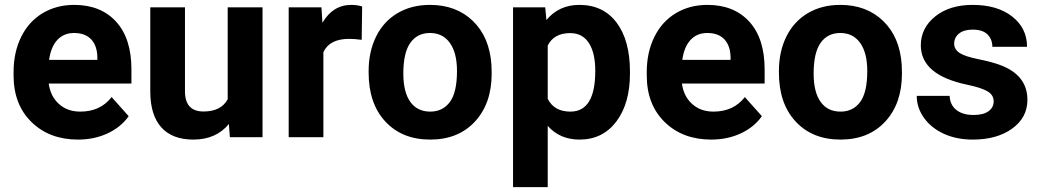

<svg xmlns="http://www.w3.org/2000/svg" viewBox="-20 -558 4236 781"><path d="M297.4 9.8Q181.2 9.8 108.2 -61.5Q35.2 -132.8 35.2 -251.5V-265.1Q35.2 -344.7 65.9 -407.5Q96.7 -470.2 153.1 -504.2Q209.5 -538.1 281.7 -538.1Q390.1 -538.1 452.4 -469.7Q514.6 -401.4 514.6 -275.9V-218.3H178.2Q185.1 -166.5 219.5 -135.3Q253.9 -104 306.6 -104Q388.2 -104 434.1 -163.1L503.4 -85.4Q471.7 -40.5 417.5 -15.4Q363.3 9.8 297.4 9.8ZM281.2 -423.8Q239.3 -423.8 213.1 -395.5Q187 -367.2 179.7 -314.5H376V-325.7Q375 -372.6 350.6 -398.2Q326.2 -423.8 281.2 -423.8Z M911.1 -53.7Q858.9 9.8 766.6 9.8Q681.6 9.8 637 -39.1Q592.3 -87.9 591.3 -182.1V-528.3H732.4V-187Q732.4 -104.5 807.6 -104.5Q879.4 -104.5 906.2 -154.3V-528.3H1047.9V0H915Z M1451.2 -396Q1422.4 -399.9 1400.4 -399.9Q1320.3 -399.9 1295.4 -345.7V0H1154.3V-528.3H1287.6L1291.5 -465.3Q1334 -538.1 1409.2 -538.1Q1432.6 -538.1 1453.1 -531.7Z M1479.5 -269Q1479.5 -347.7 1509.8 -409.2Q1540 -470.7 1596.9 -504.4Q1653.8 -538.1 1729 -538.1Q1835.9 -538.1 1903.6 -472.7Q1971.2 -407.2 1979 -294.9L1980 -258.8Q1980 -137.2 1912.1 -63.7Q1844.2 9.8 1730 9.8Q1615.7 9.8 1547.6 -63.5Q1479.5 -136.7 1479.5 -262.7ZM1620.6 -258.8Q1620.6 -183.6 1648.9 -143.8Q1677.2 -104 1730 -104Q1781.2 -104 1810.1 -143.3Q1838.9 -182.6 1838.9 -269Q1838.9 -342.8 1810.1 -383.3Q1781.2 -423.8 1729 -423.8Q1677.2 -423.8 1648.9 -383.5Q1620.6 -343.3 1620.6 -258.8Z M2542.5 -259.3Q2542.5 -137.2 2487.1 -63.7Q2431.6 9.8 2337.4 9.8Q2257.3 9.8 2208 -45.9V203.1H2066.9V-528.3H2197.8L2202.6 -476.6Q2253.9 -538.1 2336.4 -538.1Q2434.1 -538.1 2488.3 -465.8Q2542.5 -393.6 2542.5 -266.6ZM2401.4 -269.5Q2401.4 -343.3 2375.2 -383.3Q2349.1 -423.3 2299.3 -423.3Q2232.9 -423.3 2208 -372.6V-156.2Q2233.9 -104 2300.3 -104Q2401.4 -104 2401.4 -269.5Z M2873 9.8Q2756.8 9.8 2683.8 -61.5Q2610.8 -132.8 2610.8 -251.5V-265.1Q2610.8 -344.7 2641.6 -407.5Q2672.4 -470.2 2728.8 -504.2Q2785.2 -538.1 2857.4 -538.1Q2965.8 -538.1 3028.1 -469.7Q3090.3 -401.4 3090.3 -275.9V-218.3H2753.9Q2760.7 -166.5 2795.2 -135.3Q2829.6 -104 2882.3 -104Q2963.9 -104 3009.8 -163.1L3079.1 -85.4Q3047.4 -40.5 2993.2 -15.4Q2939 9.8 2873 9.8ZM2856.9 -423.8Q2814.9 -423.8 2788.8 -395.5Q2762.7 -367.2 2755.4 -314.5H2951.7V-325.7Q2950.7 -372.6 2926.3 -398.2Q2901.9 -423.8 2856.9 -423.8Z M3148.4 -269Q3148.4 -347.7 3178.7 -409.2Q3209 -470.7 3265.9 -504.4Q3322.8 -538.1 3397.9 -538.1Q3504.9 -538.1 3572.5 -472.7Q3640.1 -407.2 3647.9 -294.9L3648.9 -258.8Q3648.9 -137.2 3581.1 -63.7Q3513.2 9.8 3398.9 9.8Q3284.7 9.8 3216.6 -63.5Q3148.4 -136.7 3148.4 -262.7ZM3289.6 -258.8Q3289.6 -183.6 3317.9 -143.8Q3346.2 -104 3398.9 -104Q3450.2 -104 3479 -143.3Q3507.8 -182.6 3507.8 -269Q3507.8 -342.8 3479 -383.3Q3450.2 -423.8 3397.9 -423.8Q3346.2 -423.8 3317.9 -383.5Q3289.6 -343.3 3289.6 -258.8Z M4022 -146Q4022 -171.9 3996.3 -186.8Q3970.7 -201.7 3914.1 -213.4Q3725.6 -252.9 3725.6 -373.5Q3725.6 -443.8 3783.9 -491Q3842.3 -538.1 3936.5 -538.1Q4037.1 -538.1 4097.4 -490.7Q4157.7 -443.4 4157.7 -367.7H4016.6Q4016.6 -397.9 3997.1 -417.7Q3977.5 -437.5 3936 -437.5Q3900.4 -437.5 3880.9 -421.4Q3861.3 -405.3 3861.3 -380.4Q3861.3 -356.9 3883.5 -342.5Q3905.8 -328.1 3958.5 -317.6Q4011.2 -307.1 4047.4 -293.9Q4159.2 -252.9 4159.2 -151.9Q4159.2 -79.6 4097.2 -34.9Q4035.2 9.8 3937 9.8Q3870.6 9.8 3819.1 -13.9Q3767.6 -37.6 3738.3 -78.9Q3709 -120.1 3709 -168H3842.8Q3844.7 -130.4 3870.6 -110.4Q3896.5 -90.3 3939.9 -90.3Q3980.5 -90.3 4001.2 -105.7Q4022 -121.1 4022 -146Z"/></svg>

Font: RobotoInd
Style: Bold
Weight: 700
Designer: Google
Version: Version 2.001150; 2014